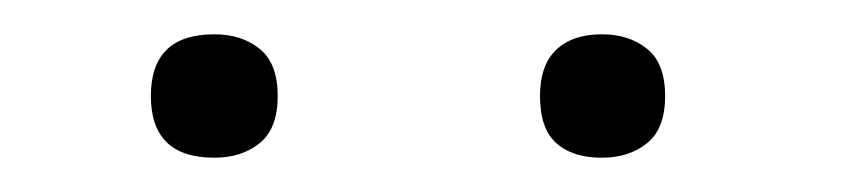

<svg xmlns="http://www.w3.org/2000/svg" viewBox="-20 -753 494 112"><path d="M105 -661Q68 -661 68 -697Q68 -733 105 -733Q121 -733 131.5 -724.5Q142 -716 142 -697Q142 -678 131.5 -669.5Q121 -661 105 -661ZM331 -661Q314 -661 304.5 -669.5Q295 -678 295 -697Q295 -715 304.5 -724Q314 -733 331 -733Q347 -733 357.5 -724.5Q368 -716 368 -697Q368 -678 357.5 -669.5Q347 -661 331 -661Z"/></svg>

Font: Encode Sans Normal
Style: ExtraLight
Weight: 200
Designer: Pablo Impallari, Andres Torresi
Foundry: Pablo Impallari, Andres Torresi
Version: Version 1.000; ttfautohint (v1.00) -l 8 -r 50 -G 200 -x 14 -